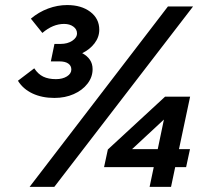

<svg xmlns="http://www.w3.org/2000/svg" viewBox="-20 -725 799 745"><path d="M191.2 -345Q142.9 -345 106.1 -362.3Q69.4 -379.6 49.6 -411.7L112.9 -459.9Q127.7 -437.3 147.8 -427.6Q167.9 -417.9 197 -417.9Q222.7 -417.9 239.8 -428.6Q256.8 -439.3 256.8 -455.3Q256.8 -470 244.9 -478.4Q233 -486.8 210.4 -486.8H177.3L191.3 -554.6H215.4Q241.9 -554.6 260.3 -566.7Q278.8 -578.9 278.8 -595.6Q278.8 -611.4 264.6 -621.8Q250.4 -632.2 228.6 -632.2Q185.2 -632.2 144.4 -597.2L99.8 -652.6Q130 -678.1 166.6 -691.8Q203.3 -705.4 240.6 -705.4Q295.7 -705.4 330.5 -679Q365.2 -652.6 365.2 -609.7Q365.2 -580.9 346.8 -556.9Q328.5 -532.9 299 -518.7Q318 -508.7 328.7 -493.2Q339.3 -477.7 339.3 -456.6Q339.3 -425.9 319.5 -400.3Q299.7 -374.7 266.2 -359.9Q232.7 -345 191.2 -345ZM560.5 0 576.6 -76.6H383.8L398.5 -145L620.6 -350H717.7L674.5 -146.3H717.2L702.2 -76.6H659.8L643.7 0ZM492.4 -146.3H592.1L616 -261.1ZM94.9 0 631.7 -700H729.2L190.8 0Z"/></svg>

Font: Red Hat Display
Style: Italic
Weight: 300
Italic angle: -12°
Designer: Pentagram, MCKL
Foundry: Pentagram, MCKL
Version: Version 1.023